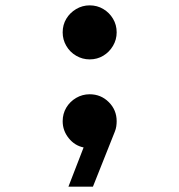

<svg xmlns="http://www.w3.org/2000/svg" viewBox="-20 -544 672 720"><path d="M236.6 156 293.5 8.9Q260.2 2.2 237.6 -26Q215 -54.2 215 -89.3Q215 -117.5 228.6 -140.4Q242.3 -163.2 265.6 -176.9Q288.9 -190.5 316.2 -190.5Q358.5 -190.5 388 -161Q417.5 -131.6 417.5 -89.3Q417.5 -80.6 416.1 -70.4Q414.7 -60.3 410.5 -50.1L328.5 156ZM316.2 -321.3Q289 -321.3 265.6 -335Q242.2 -348.6 228.6 -372Q215 -395.3 215 -422.6Q215 -450.9 228.6 -473.6Q242.2 -496.2 265.6 -510.1Q289 -523.9 316.2 -523.9Q344.5 -523.9 367.3 -510.2Q390.2 -496.6 403.8 -473.7Q417.5 -450.9 417.5 -422.6Q417.5 -395.3 403.7 -372Q389.9 -348.6 367.2 -335Q344.5 -321.3 316.2 -321.3Z"/></svg>

Font: Atkinson Hyperlegible Mono ExtraLight
Style: Regular
Weight: 200
Monospace: yes
Designer: Elliott Scott, Megan Eiswerth, Linus Boman, Theodore Petrosky, Letters from Sweden
Foundry: Applied Design Works, Letters from Sweden
Version: Version 2.001